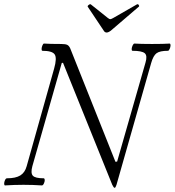

<svg xmlns="http://www.w3.org/2000/svg" viewBox="-27 -874 827 908"><path d="M477.1 -720.2Q468.3 -720.2 462.9 -730L388.2 -841.8Q385.7 -845.7 392.6 -850.8Q399.4 -856 402.8 -853L482.9 -789.1Q490.7 -783.2 494.1 -783.2Q498.5 -783.2 508.8 -789.1L620.1 -853Q625 -856 628.9 -850.8Q632.8 -845.7 629.9 -842.8L497.1 -729Q485.4 -720.2 477.1 -720.2ZM503.9 0 271 -577.1 265.1 -576.2 126 -87.9Q117.2 -55.2 128.4 -43Q139.6 -30.8 180.2 -30.8Q184.6 -29.3 184.6 -22Q184.6 -14.6 180.4 -5.9Q176.3 2.9 170.9 2.9Q128.9 0 84 0Q41 0 -3.9 2.9Q-7.3 1.5 -7.3 -5.9Q-7.3 -13.2 -3.4 -22Q0.5 -30.8 5.9 -30.8Q46.9 -30.8 68.8 -44.2Q90.8 -57.6 99.1 -87.9L229 -549.8Q243.2 -600.1 231.4 -616.9Q219.7 -633.8 172.9 -633.8Q169.4 -635.3 169.7 -642.8Q169.9 -650.4 173.6 -659.2Q177.2 -668 181.2 -668Q209 -666 262.2 -666Q283.2 -666 291.5 -661.6Q299.8 -657.2 305.2 -645L519 -108.9L526.9 -109.9L661.1 -578.1Q670.9 -610.8 657.5 -622.3Q644 -633.8 599.1 -633.8Q595.2 -635.3 595.7 -642.8Q596.2 -650.4 600.3 -659.2Q604.5 -668 608.9 -668Q636.7 -666 691.9 -666Q748 -666 775.9 -668Q779.8 -666.5 779.5 -658.9Q779.3 -651.4 775.4 -642.6Q771.5 -633.8 767.1 -633.8Q729 -633.8 713.4 -622.3Q697.8 -610.8 688 -576.2L523.9 0Q519.5 14.2 515.1 14.2Q510.7 14.2 503.9 0Z"/></svg>

Font: Junicode SmCond Light
Style: Italic
Weight: 300
Width: 4
Italic angle: -11°
Designer: Peter S. Baker
Version: Version 2.206